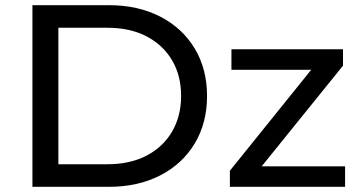

<svg xmlns="http://www.w3.org/2000/svg" viewBox="-20 -720 1387 740"><path d="M105 0V-700H400Q512 -700 597.5 -656Q683 -612 730.5 -533Q778 -454 778 -350Q778 -246 730.5 -167Q683 -88 597.5 -44Q512 0 400 0ZM205 -87H394Q481 -87 544.5 -120Q608 -153 643 -212.5Q678 -272 678 -350Q678 -429 643 -488Q608 -547 544.5 -580Q481 -613 394 -613H205ZM866 0V-62L1206 -484L1225 -451H872V-530H1302V-467L962 -46L940 -79H1310V0Z"/></svg>

Font: Montserrat Thin Medium
Style: Regular
Weight: 500
Version: Version 9.000